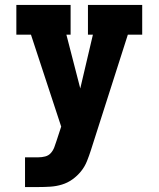

<svg xmlns="http://www.w3.org/2000/svg" viewBox="-20 -540 640 775"><path d="M81 215V95H135Q149 95 162.5 91.5Q176 88 185 78Q194 68 199 55Q204 42 208 29L227 -29L105 -400H46V-520H265V-400H248L304 -183L355 -400H335V-520H554V-400H496L347 66Q340 88 331 110.5Q322 133 307 151.5Q292 170 272.5 184Q253 198 230 205Q207 212 183 213.5Q159 215 135 215Z"/></svg>

Font: Iosevka Etoile Heavy
Style: Regular
Weight: 900
Designer: Belleve Invis
Foundry: Belleve Invis
Version: Version 22.1.2; ttfautohint (v1.8.4)